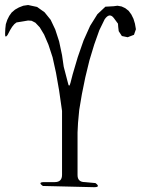

<svg xmlns="http://www.w3.org/2000/svg" viewBox="-44 -779 567 774"><path d="M431.6 -683.6 415 -706.1Q397.5 -729.5 377.9 -701.2L356.4 -657.2L335.9 -599.6L316.4 -535.2L299.8 -466.8L286.1 -399.4L275.4 -335.9L270.5 -283.2L268.6 -245.1V-73.2Q268.6 -44.9 297.9 -44.9L340.8 -41Q363.3 -24.4 335 -24.4L128.9 -29.3Q106.4 -44.9 134.8 -44.9H176.8Q206.1 -44.9 206.1 -74.2V-332L194.3 -414.1L181.6 -486.3L168 -547.9L151.4 -598.6L133.8 -639.6L116.2 -668.9L98.6 -687.5L83 -695.3L69.3 -696.3L22.5 -688.5L13.7 -681.6L4.9 -670.9L-2.9 -658.2L-13.7 -637.7Q-24.4 -623 -23.4 -644.5L-22.5 -664.1L-20.5 -681.6L-14.6 -699.2L-6.8 -714.8L2.9 -728.5L16.6 -740.2L32.2 -749L49.8 -755.9L69.3 -758.8L105.5 -751L135.7 -729.5L160.2 -699.2L178.7 -660.2L194.3 -612.3L206.1 -556.6L212.9 -509.8L229.5 -446.3Q234.4 -421.9 240.2 -445.3L249 -479.5L269.5 -548.8L293 -616.2L319.3 -674.8L348.6 -721.7L380.9 -752L414.1 -753.9L429.7 -755.9L446.3 -752.9L460.9 -746.1L474.6 -735.4L485.4 -720.7L494.1 -703.1L500 -683.6L503.9 -661.1L496.1 -638.7L470.7 -628.9L447.3 -633.8L434.6 -653.3L432.6 -669.9Z"/></svg>

Font: B2 Hana
Style: Regular
Weight: 500
Version: 2020-08-05; (max)